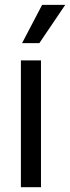

<svg xmlns="http://www.w3.org/2000/svg" viewBox="-20 -783 293 803"><path d="M67.4 -530.3H151.4V0H67.4ZM156.2 -762.7H252.9L144.5 -602.5H72.3Z"/></svg>

Font: Pretendard JP Variable
Style: Regular
Weight: 400
Designer: Base glyphs from Inter by Rasmus Andersson; Hangul glyphs from Noto Sans CJK(Source Han Sans) by Jang Soo-young and Kang
Foundry: Kil Hyung-jin
Version: Version 1.307;Glyphs 3.2 (3192)